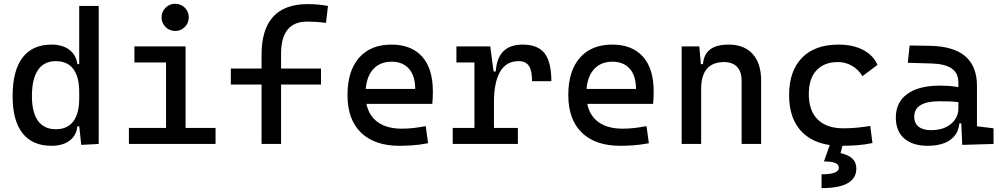

<svg xmlns="http://www.w3.org/2000/svg" viewBox="-20 -764 5313 1019"><path d="M253.4 9.8Q151.9 9.8 99.4 -57.1Q46.9 -124 46.9 -253.9Q46.9 -388.7 99.4 -458Q151.9 -527.3 253.4 -527.3Q311.5 -527.3 347.9 -500Q384.3 -472.7 390.6 -423.8H430.7L400.4 -276.4Q400.4 -356.4 368.9 -397.9Q337.4 -439.5 276.4 -439.5Q213.9 -439.5 181.6 -392.6Q149.4 -345.7 149.4 -253.9Q149.4 -167 181.6 -122.6Q213.9 -78.1 276.4 -78.1Q337.4 -78.1 368.9 -119.6Q400.4 -161.1 400.4 -241.2L435.5 -93.8H390.6Q385.7 -44.9 349.4 -17.6Q313 9.8 253.4 9.8ZM411.1 4.9 400.4 -96.7V-732.4H503.9V0Z M861.3 0V-488.3H964.8V0ZM664.1 0V-85H871.1V0ZM955.1 0V-85H1124V0ZM693.4 -432.6V-517.6H964.8V-432.6ZM909.7 -599.6Q879.9 -599.6 858.6 -620.8Q837.4 -642.1 837.4 -671.9Q837.4 -702.1 858.6 -723.1Q879.9 -744.1 909.7 -744.1Q939.9 -744.1 960.9 -723.1Q981.9 -702.1 981.9 -671.9Q981.9 -642.1 960.9 -620.8Q939.9 -599.6 909.7 -599.6Z M1368.2 0V-473.6Q1368.2 -742.2 1613.3 -742.2Q1668.9 -742.2 1720.7 -732.4L1710 -642.6Q1679.2 -646.5 1655.8 -647.9Q1632.3 -649.4 1610.4 -649.4Q1471.7 -649.4 1471.7 -478.5V0ZM1205.1 -315.4V-400.4H1683.6V-315.4Z M2100.6 9.8Q1968.3 9.8 1896.2 -59.8Q1824.2 -129.4 1824.2 -259.8Q1824.2 -386.7 1885.3 -457Q1946.3 -527.3 2057.6 -527.3Q2162.6 -527.3 2220 -463.9Q2277.3 -400.4 2277.3 -279.3Q2277.3 -243.7 2274.4 -212.9H1911.1V-292H2183.6Q2183.6 -361.8 2150.4 -399.2Q2117.2 -436.5 2058.6 -436.5Q1992.7 -436.5 1956.3 -391.6Q1919.9 -346.7 1919.9 -264.6Q1919.9 -174.8 1970 -127.9Q2020 -81.1 2112.3 -81.1Q2144.5 -81.1 2175.8 -84.7Q2207 -88.4 2239.3 -94.7L2252 -3.9Q2206.1 4.9 2168 7.3Q2129.9 9.8 2100.6 9.8Z M2601.6 -222.7 2571.3 -384.8H2611.3Q2620.1 -527.3 2753.9 -527.3Q2834 -527.3 2870.1 -481.4Q2906.2 -435.5 2906.2 -333H2803.7Q2803.7 -389.6 2786.9 -414.6Q2770 -439.5 2732.4 -439.5Q2666.5 -439.5 2634 -383.1Q2601.6 -326.7 2601.6 -222.7ZM2382.8 0V-85H2728.5V0ZM2498 0V-517.6H2582L2601.6 -369.1V0ZM2402.3 -432.6V-517.6H2575.2L2585 -432.6Z M3272.5 9.8Q3140.1 9.8 3068.1 -59.8Q2996.1 -129.4 2996.1 -259.8Q2996.1 -386.7 3057.1 -457Q3118.2 -527.3 3229.5 -527.3Q3334.5 -527.3 3391.8 -463.9Q3449.2 -400.4 3449.2 -279.3Q3449.2 -243.7 3446.3 -212.9H3083V-292H3355.5Q3355.5 -361.8 3322.3 -399.2Q3289.1 -436.5 3230.5 -436.5Q3164.6 -436.5 3128.2 -391.6Q3091.8 -346.7 3091.8 -264.6Q3091.8 -174.8 3141.8 -127.9Q3191.9 -81.1 3284.2 -81.1Q3316.4 -81.1 3347.7 -84.7Q3378.9 -88.4 3411.1 -94.7L3423.8 -3.9Q3377.9 4.9 3339.8 7.3Q3301.8 9.8 3272.5 9.8Z M3916 0V-336.9Q3916 -383.8 3891.6 -409.2Q3867.2 -434.6 3823.2 -434.6Q3701.2 -434.6 3701.2 -291L3670.9 -423.8H3710.9Q3715.3 -476.1 3749 -501.7Q3782.7 -527.3 3847.7 -527.3Q3929.7 -527.3 3974.6 -477.5Q4019.5 -427.7 4019.5 -336.9V0ZM3597.7 0V-517.6H3691.4L3701.2 -408.2V0Z M4444.3 9.8Q4312 9.8 4240 -59.8Q4168 -129.4 4168 -259.8Q4168 -386.7 4236.1 -457Q4304.2 -527.3 4430.7 -527.3Q4506.3 -527.3 4560.3 -499.3Q4614.3 -471.2 4637.2 -419.9L4557.6 -359.9Q4535.6 -395.5 4501.5 -415Q4467.3 -434.6 4426.8 -434.6Q4353.5 -434.6 4313 -390.4Q4272.5 -346.2 4272.5 -264.6Q4272.5 -176.3 4320.1 -129.6Q4367.7 -83 4456.1 -83Q4492.2 -83 4528.3 -86.4Q4564.5 -89.8 4598.6 -95.7L4610.4 -4.9Q4570.3 3.9 4527.6 6.8Q4484.9 9.8 4444.3 9.8ZM4340.3 234.4V161.1Q4386.7 161.1 4409.4 152.3Q4432.1 143.6 4432.1 126Q4432.1 108.9 4412.6 100.8Q4393.1 92.8 4353 92.8L4386.7 -2.9L4453.1 2.4L4440.9 48.8Q4482.9 57.6 4503.9 77.9Q4524.9 98.1 4524.9 130.4Q4524.9 182.1 4479 208.3Q4433.1 234.4 4340.3 234.4Z M5086.9 4.9 5080.1 -148.4 5066.4 -191.4V-325.2Q5066.4 -377 5030 -401.1Q4993.7 -425.3 4921.9 -427.2L4797.9 -430.7L4807.6 -522.5L4912.1 -521Q5040.5 -519 5102.8 -465.6Q5165 -412.1 5165 -309.6V-93.8L5252.9 -83V0ZM4904.3 9.8Q4823.2 9.8 4778.8 -29.3Q4734.4 -68.4 4734.4 -139.6Q4734.4 -221.7 4795.7 -265.6Q4856.9 -309.6 4968.8 -309.6Q5015.1 -309.6 5051.5 -304Q5087.9 -298.3 5116.2 -287.1L5094.7 -216.8Q5062 -224.1 5030.8 -225.3Q4999.5 -226.6 4966.8 -226.6Q4832 -226.6 4832 -144.5Q4832 -110.4 4855.2 -91.8Q4878.4 -73.2 4920.9 -73.2Q4969.2 -73.2 5001.7 -89.8Q5034.2 -106.4 5050.3 -132.3Q5066.4 -158.2 5066.4 -185.5V-242.2L5096.7 -109.4H5055.7L5072.3 -125Q5072.3 -80.1 5051.5 -50Q5030.8 -20 4993.2 -5.1Q4955.6 9.8 4904.3 9.8Z"/></svg>

Font: Cascadia Mono PL
Style: Regular
Weight: 400
Monospace: yes
Designer: Aaron Bell
Foundry: Saja Typeworks
Version: Version 2102.003